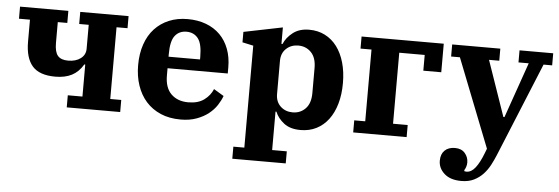

<svg xmlns="http://www.w3.org/2000/svg" viewBox="-49 -685 3041 1045"><g transform="rotate(5 1472.0 -162.0)"><path d="M324 -66H404V-241H399Q374 -199 337 -180Q300 -161 247 -161Q160 -161 121.5 -205Q83 -249 83 -338V-458H23V-524H287V-458H235V-344Q235 -295 252.5 -274.5Q270 -254 309 -254Q351 -254 377.5 -274Q404 -294 404 -327V-458H352V-524H616V-458H556V-66H616V0H324Z M947 12Q885 12 837.5 -8.5Q790 -29 757.5 -65.5Q725 -102 708 -152.5Q691 -203 691 -263Q691 -326 708.5 -377Q726 -428 758.5 -463Q791 -498 836.5 -517Q882 -536 938 -536Q994 -536 1039 -519Q1084 -502 1115.5 -470.5Q1147 -439 1164 -394Q1181 -349 1181 -294V-260H852V-220Q852 -153 887 -119Q922 -85 980 -85Q1034 -85 1067 -109.5Q1100 -134 1114 -169L1169 -136Q1160 -111 1143 -85Q1126 -59 1099 -37.5Q1072 -16 1034 -2Q996 12 947 12ZM852 -323H1024V-337Q1024 -409 1001 -438Q978 -467 938 -467Q898 -467 875 -438Q852 -409 852 -337Z M1246 134H1306V-423L1246 -436V-493L1458 -536V-446H1464Q1478 -481 1513 -508.5Q1548 -536 1602 -536Q1650 -536 1688.5 -516.5Q1727 -497 1754 -461Q1781 -425 1795.5 -374.5Q1810 -324 1810 -262Q1810 -200 1795.5 -149.5Q1781 -99 1754 -63Q1727 -27 1688.5 -7.5Q1650 12 1602 12Q1545 12 1511 -14.5Q1477 -41 1463 -76H1458V134H1538V200H1246ZM1551 -80Q1593 -80 1621 -109Q1649 -138 1649 -194V-331Q1649 -387 1621 -416Q1593 -445 1551 -445Q1511 -445 1484.5 -420Q1458 -395 1458 -353V-172Q1458 -130 1484.5 -105Q1511 -80 1551 -80Z M1889 -66H1949V-458H1889V-524H2338V-368H2240V-454H2101V-66H2181V0H1889Z M2498 212Q2438 212 2405 182.5Q2372 153 2372 112Q2372 76 2392.5 56Q2413 36 2449 36Q2484 36 2503 58Q2522 80 2522 109Q2522 122 2518 133.5Q2514 145 2509 152L2511 158Q2515 159 2522 159Q2548 159 2570 131Q2592 103 2612 51L2622 25L2432 -458H2384V-524H2647V-458H2591L2696 -155H2702L2808 -458H2752V-524H2936V-458H2889L2679 54Q2668 81 2653 109.5Q2638 138 2617 160.5Q2596 183 2567 197.5Q2538 212 2498 212Z"/></g></svg>

Font: IBM Plex Serif
Style: Bold
Weight: 700
Designer: Mike Abbink, Paul van der Laan, Pieter van Rosmalen
Foundry: Bold Monday
Version: Version 2.008